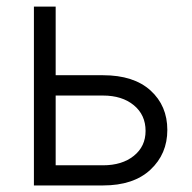

<svg xmlns="http://www.w3.org/2000/svg" viewBox="-20 -566 586 586"><path d="M149.9 -336.4H294.4Q388.2 -336.4 439.5 -289.8Q490.7 -243.2 490.7 -169.4Q490.7 -96.2 439.2 -48.1Q387.7 0 294.4 0H83.5V-545.9H149.9ZM149.9 -274.4V-61.5H294.4Q352.5 -61.5 388.4 -90.3Q424.3 -119.1 424.3 -166.5Q424.3 -215.3 388.4 -244.9Q352.5 -274.4 294.4 -274.4Z"/></svg>

Font: Inter Light
Style: Regular
Weight: 300
Designer: Rasmus Andersson
Foundry: rsms
Version: Version 4.000;git-a52131595